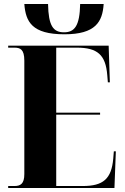

<svg xmlns="http://www.w3.org/2000/svg" viewBox="-20 -943 625 963"><path d="M303 -771C460 -771 494 -834 500 -923H382C380 -813 354 -781 301 -781C247 -781 223 -813 221 -923H102C109 -834 140 -771 303 -771ZM21 0H554L561 -184H551L548 -147C539 -46 498 -10 395 -10H262V-368H482V-378H262V-704H365C469 -704 510 -668 518 -566L521 -530H531L525 -714H21V-704H52C81 -704 102 -696 102 -639V-70C102 -20 82 -10 52 -10H21Z"/></svg>

Font: Noto Serif Display Condensed ExtraBold
Style: Regular
Weight: 800
Width: 3
Designer: Monotype Design Team
Foundry: Monotype Imaging Inc.
Version: Version 2.009